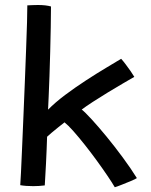

<svg xmlns="http://www.w3.org/2000/svg" viewBox="-20 -746 618 787"><path d="M450.5 21.5Q439.5 2.5 420 -26.2Q400.5 -55 376.5 -88Q352.5 -121 327.5 -152.5Q302.5 -184 280.8 -208.5Q259 -233 244.5 -244.5Q235 -237 219.5 -224.8Q204 -212.5 190.5 -201Q177 -189.5 173 -185.5Q172.5 -164 171.2 -134.2Q170 -104.5 168.5 -74.5Q167 -44.5 165.5 -20.5Q164 3.5 163.5 14Q139.5 17 116.5 17Q101.5 17 87.8 16Q74 15 63 13Q64 1.5 66 -39Q68 -79.5 70.5 -139Q73 -198.5 76 -268.5Q79 -338.5 81.8 -409.5Q84.5 -480.5 87 -544.2Q89.5 -608 90.8 -655.2Q92 -702.5 92 -724Q101.5 -724.5 113 -725Q124.5 -725.5 135.5 -725.5Q168 -725.5 189 -719.5Q189 -682 188 -633.5Q187 -585 185.8 -533.5Q184.5 -482 182.8 -434.5Q181 -387 179.5 -350.5Q178 -314 177 -296.5Q206 -326 247 -356.8Q288 -387.5 331.8 -416Q375.5 -444.5 414 -467.5Q452.5 -490.5 476.5 -505Q484.5 -496.5 495.2 -482.2Q506 -468 515.8 -453.8Q525.5 -439.5 530.5 -431Q513 -421 484 -404Q455 -387 422 -367Q389 -347 360.2 -328.2Q331.5 -309.5 315 -297Q328.5 -286.5 356 -256.5Q383.5 -226.5 417 -185.8Q450.5 -145 483.5 -100.2Q516.5 -55.5 541 -16Q535.5 -12 517 -4.2Q498.5 3.5 479 11.2Q459.5 19 450.5 21.5Z"/></svg>

Font: Grandstander
Style: Regular
Weight: 400
Designer: Tyler Finck
Foundry: Etcetera Type Co
Version: Version 1.200; ttfautohint (v1.8.3)